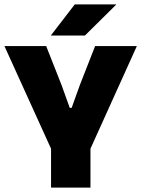

<svg xmlns="http://www.w3.org/2000/svg" viewBox="-20 -847 638 867"><path d="M218 -159 0 -639H188.5L257.5 -464L295 -360H303.5L341 -464L409.5 -639H598L381 -159ZM210.5 0V-320H388.5V0ZM317.5 -827H504V-825.5L363.5 -686.5H210.5V-688Z"/></svg>

Font: Anek Tamil ExtraBold
Style: Regular
Weight: 800
Designer: Aadarsh Rajan (Tamil), Yesha Goshar (Latin)
Foundry: Ek Type
Version: Version 1.003